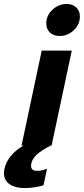

<svg xmlns="http://www.w3.org/2000/svg" viewBox="-100 -736 424 971"><path d="M304 -653Q304 -612 273 -583Q242 -554 202 -554Q171 -554 152.5 -571.5Q134 -589 134 -617Q134 -658 165.5 -687Q197 -716 237 -716Q267 -716 285.5 -698.5Q304 -681 304 -653ZM111 -480H263L161 0H157Q111 23 87 45Q63 67 58 92Q57 95 57 102Q57 128 87 128Q113 128 138 117L120 201Q76 215 23 215Q-23 215 -51.5 195.5Q-80 176 -80 140Q-80 134 -78 120Q-70 82 -44 51.5Q-18 21 19 0H9Z"/></svg>

Font: Prompt Semibold
Style: Italic
Weight: 600
Italic angle: -12°
Designer: Katatrad Team
Foundry: CadsonDemak
Version: Version 1.000